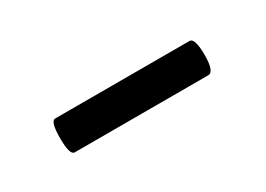

<svg xmlns="http://www.w3.org/2000/svg" viewBox="-18 -404 381 275"><g transform="rotate(-30 172.0 -266.0)"><path d="M60 -238Q52 -238 52 -266Q52 -294 60 -294H282Q291 -294 291 -266Q291 -238 281 -238Z"/></g></svg>

Font: Junicode VF
Style: Regular
Weight: 400
Designer: Peter S. Baker
Version: Version 2.213